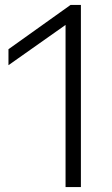

<svg xmlns="http://www.w3.org/2000/svg" viewBox="-20 -762 456 782"><path d="M247 0V-660.5L14.5 -496.5V-561.5L267.5 -742H309.5V0Z"/></svg>

Font: Encode Sans Exp Lt
Style: Regular
Weight: 300
Width: 7
Designer: Multiple Designers
Foundry: Impallari Type
Version: Version 3.002; ttfautohint (v1.8.3) -l 8 -r 50 -G 200 -x 14 